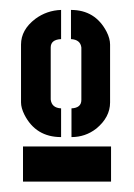

<svg xmlns="http://www.w3.org/2000/svg" viewBox="-20 -711 265 379"><path d="M25.4 -352.5V-421.9H199.2V-352.5ZM21.5 -508.8V-623Q21.5 -652.3 49.8 -673.8Q72.3 -690.4 100.6 -691.4V-633.8Q80.1 -632.8 80.1 -617.2V-514.6Q82 -498 100.6 -497.1V-440.4Q50.8 -440.4 28.3 -484.4Q21.5 -498 21.5 -508.8ZM121.1 -440.4V-497.1Q140.6 -498 140.6 -513.7V-617.2Q138.7 -632.8 120.1 -633.8V-691.4Q168 -691.4 190.4 -648.4Q197.3 -634.8 197.3 -623V-508.8Q197.3 -479.5 169.9 -457Q148.4 -440.4 121.1 -440.4Z"/></svg>

Font: Post No Bills Colombo
Style: ExtraBold
Weight: 900
Designer: Kosala Senevirathne, Siva Puranthara, Lasantha Premarathna, Tharique Azeez
Foundry: Mooniak
Version: Version 1.220 ; ttfautohint (v1.5)